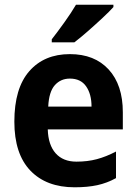

<svg xmlns="http://www.w3.org/2000/svg" viewBox="-20 -786 580 816"><path d="M277 -556Q382 -556 442 -490.5Q502 -425 502 -309V-236H183Q185 -170 216.5 -134.5Q248 -99 305 -99Q352 -99 391.5 -109.5Q431 -120 473 -142V-29Q435 -8 393.5 1Q352 10 297 10Q177 10 109 -61Q41 -132 41 -269Q41 -411 104.5 -483.5Q168 -556 277 -556ZM277 -452Q238 -452 213 -424Q188 -396 185 -333H369Q369 -386 346 -419Q323 -452 277 -452ZM462 -756Q446 -738 416 -710Q386 -682 353.5 -653.5Q321 -625 296 -606H200V-619Q225 -651 254 -691.5Q283 -732 303 -766H462Z"/></svg>

Font: Noto Sans Gujarati UI SemiCondensed
Style: Bold
Weight: 700
Width: 4
Designer: Jelle Bosma - Monotype Design Team, Universal Thirst
Foundry: Monotype Imaging Inc.
Version: Version 2.106; ttfautohint (v1.8.4.7-5d5b)